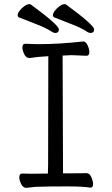

<svg xmlns="http://www.w3.org/2000/svg" viewBox="-20 -900 540 926"><path d="M107 6Q91 6 82 -12.5Q73 -31 73 -45Q73 -63 88 -63L128 -62L211 -63L212 -107L213 -629Q158 -626 122 -620Q106 -620 97 -638.5Q88 -657 88 -671Q88 -689 103 -689Q110 -689 128.5 -688Q147 -687 167 -687Q264 -687 381 -700Q394 -700 402.5 -681.5Q411 -663 411 -649Q411 -631 397 -631Q340 -634 325 -634L282 -632Q283 -152 284 -64Q384 -64 397 -65Q412 -65 420.5 -45.5Q429 -26 429 -12Q429 5 416 5Q381 -1 304 -1Q209 -1 153 1ZM246 -741Q241 -741 233 -745Q203 -765 160 -781.5Q117 -798 72 -816Q65 -820 65 -826Q65 -835 74 -847.5Q83 -860 97 -870Q111 -880 121 -880Q127 -880 129 -878Q264 -779 264 -758Q264 -741 246 -741ZM416 -741Q411 -741 403 -745Q373 -765 330 -781.5Q287 -798 242 -816Q235 -820 235 -826Q235 -835 244 -847.5Q253 -860 267 -870Q281 -880 291 -880Q297 -880 299 -878Q434 -779 434 -758Q434 -741 416 -741Z"/></svg>

Font: LXGW WenKai Mono Lite
Style: Regular
Weight: 400
Monospace: yes
Designer: LXGW / Fontworks Inc.
Foundry: LXGW / Fontworks Inc.
Version: Version 1.520; June 14, 2025